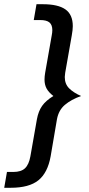

<svg xmlns="http://www.w3.org/2000/svg" viewBox="-34 -778 420 910"><path d="M-1 37H29Q66 37 84.5 19.5Q103 2 110 -37L141 -213Q148 -251 165.5 -276Q183 -301 219 -323Q196 -341 186.5 -359Q177 -377 177 -401Q177 -415 180 -433L211 -609Q214 -624 214 -635Q214 -660 200.5 -671.5Q187 -683 156 -683H126L139 -758H169Q241 -758 276 -733.5Q311 -709 311 -654Q311 -637 306 -609L275 -433Q273 -419 273 -413Q273 -380 293.5 -359.5Q314 -339 350 -323Q303 -306 273.5 -281Q244 -256 236 -213L206 -37Q192 41 148 76.5Q104 112 16 112H-14Z"/></svg>

Font: KoHo SemiBold
Style: Italic
Weight: 600
Italic angle: -10°
Version: Version 1.000; ttfautohint (v1.6)